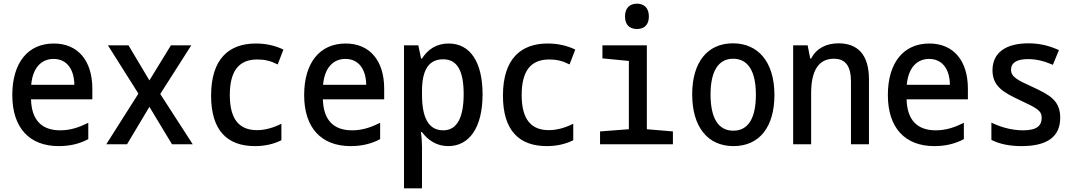

<svg xmlns="http://www.w3.org/2000/svg" viewBox="-20 -786 5870 1046"><path d="M300 10C362 10 414 -3 461 -28V-117C413 -93 365 -76 308 -76C209 -76 152 -130 149 -245H483V-303C483 -455 405 -549 273 -549C132 -549 47 -444 47 -268C47 -89 141 10 300 10ZM385 -324H150C158 -414 203 -465 272 -465C343 -465 384 -410 385 -324Z M559 0H672L794 -204L917 0H1030L853 -274L1022 -539H911L794 -348L680 -539H568L734 -276Z M1369 10C1420 10 1469 0 1513 -22V-112C1470 -90 1424 -77 1380 -77C1285 -77 1232 -134 1232 -268C1232 -399 1281 -462 1382 -462C1421 -462 1453 -455 1493 -435L1524 -516C1478 -538 1428 -549 1374 -549C1229 -549 1130 -467 1130 -265C1130 -74 1219 10 1369 10Z M1890 10C1952 10 2004 -3 2051 -28V-117C2003 -93 1955 -76 1898 -76C1799 -76 1742 -130 1739 -245H2073V-303C2073 -455 1995 -549 1863 -549C1722 -549 1637 -444 1637 -268C1637 -89 1731 10 1890 10ZM1975 -324H1740C1748 -414 1793 -465 1862 -465C1933 -465 1974 -410 1975 -324Z M2181 240H2279V13C2279 -12 2277 -42 2273 -66H2279C2311 -23 2358 10 2422 10C2536 10 2609 -90 2609 -272C2609 -446 2543 -549 2424 -549C2357 -549 2310 -516 2279 -467H2274L2259 -539H2181ZM2395 -76C2313 -76 2279 -147 2279 -271V-290C2279 -402 2314 -463 2394 -463C2470 -463 2506 -402 2506 -273C2506 -144 2469 -76 2395 -76Z M2959 10C3010 10 3059 0 3103 -22V-112C3060 -90 3014 -77 2970 -77C2875 -77 2822 -134 2822 -268C2822 -399 2871 -462 2972 -462C3011 -462 3043 -455 3083 -435L3114 -516C3068 -538 3018 -549 2964 -549C2819 -549 2720 -467 2720 -265C2720 -74 2809 10 2959 10Z M3450 -628C3490 -628 3515 -651 3515 -696C3515 -743 3489 -766 3450 -766C3411 -766 3385 -743 3385 -696C3385 -651 3410 -628 3450 -628ZM3249 0H3646V-70L3504 -82V-539H3262V-468L3406 -454V-82L3249 -70Z M3976 10C4118 10 4199 -95 4199 -269C4199 -450 4109 -550 3973 -550C3834 -550 3751 -447 3751 -272C3751 -95 3835 10 3976 10ZM3975 -74C3893 -74 3851 -143 3851 -271C3851 -397 3893 -466 3974 -466C4056 -466 4098 -397 4098 -270C4098 -143 4057 -74 3975 -74Z M4301 0H4399V-278C4399 -399 4438 -466 4523 -466C4587 -466 4616 -425 4616 -341V0H4714V-354C4714 -489 4652 -550 4548 -550C4481 -550 4427 -522 4399 -467H4394L4380 -539H4301Z M5070 10C5132 10 5184 -3 5231 -28V-117C5183 -93 5135 -76 5078 -76C4979 -76 4922 -130 4919 -245H5253V-303C5253 -455 5175 -549 5043 -549C4902 -549 4817 -444 4817 -268C4817 -89 4911 10 5070 10ZM5155 -324H4920C4928 -414 4973 -465 5042 -465C5113 -465 5154 -410 5155 -324Z M5545 10C5684 10 5756 -40 5756 -145C5756 -240 5695 -270 5608 -311C5525 -349 5488 -366 5488 -406C5488 -444 5519 -464 5581 -464C5624 -464 5664 -455 5716 -433L5749 -513C5694 -538 5641 -550 5583 -550C5461 -550 5387 -500 5387 -403C5387 -316 5447 -282 5535 -241C5631 -196 5655 -183 5655 -144C5655 -103 5631 -76 5554 -76C5487 -76 5426 -96 5381 -118V-24C5426 -1 5481 10 5545 10Z"/></svg>

Font: Noto Sans Mono Condensed Medium
Style: Regular
Weight: 500
Width: 3
Designer: Monotype Design Team
Foundry: Monotype Imaging Inc.
Version: Version 2.014